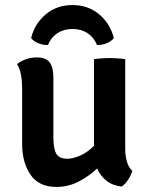

<svg xmlns="http://www.w3.org/2000/svg" viewBox="-20 -730 588 759"><path d="M67.5 -382.5Q67.5 -410 63 -434Q58.5 -458 47.5 -476.5Q61 -488 81.8 -495.5Q102.5 -503 125 -503Q162 -503 176.5 -483Q191 -463 191 -425V-187Q191 -143 202.2 -122.8Q213.5 -102.5 246 -102.5Q269.5 -102.5 298.2 -115.5Q327 -128.5 351.5 -153.5V-496Q364 -498 380.5 -499.2Q397 -500.5 413 -500.5Q429 -500.5 445.5 -499.2Q462 -498 475 -496V-141Q475 -114 481.8 -90.8Q488.5 -67.5 503 -55Q499 -38.5 486.8 -20Q474.5 -1.5 461 7.5Q424.5 3.5 400.5 -15.8Q376.5 -35 364 -64Q332 -33.5 291 -12.2Q250 9 203 9Q133.5 9 100.5 -39.5Q67.5 -88 67.5 -160.5ZM430 -579.5Q419.5 -566 401 -558.8Q382.5 -551.5 363.5 -552Q351.5 -582 326 -598.8Q300.5 -615.5 266.5 -615.5Q232.5 -615.5 207 -598.8Q181.5 -582 169.5 -552Q150.5 -551.5 132 -558.8Q113.5 -566 103 -579.5Q117 -636.5 160.8 -673.2Q204.5 -710 266.5 -710Q328.5 -710 372.2 -673.2Q416 -636.5 430 -579.5Z"/></svg>

Font: Signika Negative SemiBold
Style: Regular
Weight: 600
Designer: Anna Giedryś
Foundry: Anna Giedryś
Version: Version 2.000; ttfautohint (v1.8.3) -l 8 -r 50 -G 200 -x 9 -